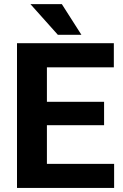

<svg xmlns="http://www.w3.org/2000/svg" viewBox="-20 -923 602 943"><path d="M283.7 -902.8 379.9 -752H264.2L129.4 -902.8ZM63.5 0V-710.9H539.1V-592.3H210.4V-422.9H491.2V-308.1H210.4V-118.2H540.5V0Z"/></svg>

Font: Mardoto
Style: Bold
Weight: 700
Designer: Christian Robertson, Vahan Hovhannisyan
Foundry: Google
Version: Version 1.000